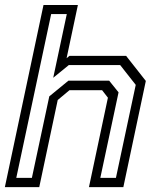

<svg xmlns="http://www.w3.org/2000/svg" viewBox="-37 -770 640 790"><path d="M-17 0 142 -749.5H283.5L237 -530.5L248.5 -540H482L563 -437L470.5 0H329L407 -368L383 -399H249L200.5 -358.5L124.5 0ZM30 -38.2H94.2L165.8 -373.5L244.5 -438H412.2L450.8 -390L375.8 -38.2H440L521.5 -420.8L457.5 -502.2H246L182 -450L237.8 -712H173.5Z"/></svg>

Font: Tourney Thin
Style: Italic
Weight: 100
Italic angle: -12°
Designer: Tyler Finck
Foundry: Etcetera Type Co
Version: Version 1.015